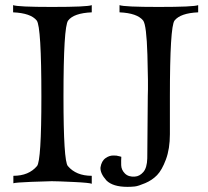

<svg xmlns="http://www.w3.org/2000/svg" viewBox="-20 -713 811 747"><path d="M337 2Q329 -2 266 -5Q203 -8 181 -8Q163 -8 101.5 -5.5Q40 -3 32 0V-29Q92 -29 124 -67Q141 -87 141 -337Q141 -609 123 -633Q100 -662 31 -665V-693Q49 -686 182 -686Q320 -686 337 -693V-665Q267 -662 245 -633Q227 -609 227 -337Q227 -86 244 -67Q276 -29 337 -29ZM751 -665Q682 -662 659 -633Q641 -609 641 -337V-191Q641 -134 625.5 -92.5Q610 -51 591 -31.5Q572 -12 545 -0.5Q518 11 504.5 12.5Q491 14 476 14Q419 14 394 -11Q369 -39 371 -62Q375 -87 391 -98Q398 -103 405.5 -105.5Q413 -108 420.5 -108Q428 -108 433 -107.5Q438 -107 444.5 -105Q451 -103 452 -103Q451 -89 451.5 -70.5Q452 -52 466 -38Q480 -24 505 -26Q523 -27 537.5 -43.5Q552 -60 553 -97L555 -339Q557 -384 553.5 -500Q550 -616 537 -633Q514 -662 445 -665V-693Q463 -686 597 -686Q734 -686 751 -693Z"/></svg>

Font: GFS Artemisia
Style: Regular
Weight: 400
Designer: Takis Katsoulidis and George D. Matthiopoulos
Foundry: Takis Katsoulidis and George D. Matthiopoulos
Version: Version 1.0